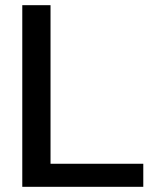

<svg xmlns="http://www.w3.org/2000/svg" viewBox="-20 -721 610 741"><path d="M66 -701H175V-89H533V0H66Z"/></svg>

Font: LT Superior Semi-bold
Style: Regular
Weight: 600
Designer: Daniel Lyons
Foundry: LyonsType
Version: Version 1.0